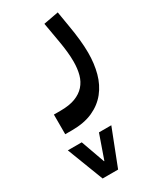

<svg xmlns="http://www.w3.org/2000/svg" viewBox="-299 -368 788 956"><g transform="rotate(-30 95.5 110.0)"><path d="M-89 316H-9L40 453H42L90 316H161L80 524H-9ZM-60 127H-22Q29 127 63 114Q97 101 118 77.5Q139 54 148 21Q157 -12 157 -53Q157 -80 154 -109Q151 -138 146 -167L125 -288L211 -304L225 -220Q242 -123 242 -54Q242 8 227.5 61.5Q213 115 181 155Q149 195 99 217.5Q49 240 -21 240H-60Z"/></g></svg>

Font: IBM Plex Sans Arabic Medm
Style: Regular
Weight: 500
Designer: Mike Abbink, Paul van der Laan, Pieter van Rosmalen, Wael Morcos, Khajak Apelian
Foundry: Bold Monday
Version: Version 1.005